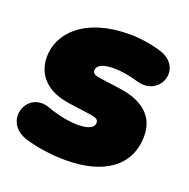

<svg xmlns="http://www.w3.org/2000/svg" viewBox="-99 -602 699 709"><g transform="rotate(20 250.5 -247.0)"><path d="M231 12C377 12 473 -51 473 -171C473 -242 428 -291 329 -305L242 -317C223 -320 217 -327 217 -336C217 -354 235 -368 284 -368C313 -368 350 -361 380 -352C477 -323 525 -454 420 -487C378 -500 332 -506 295 -506C119 -506 35 -417 35 -323C35 -252 83 -202 171 -190L258 -178C284 -174 291 -169 291 -156C291 -141 275 -126 229 -126C191 -126 148 -135 107 -150C11 -185 -38 -48 66 -12C108 2 170 12 231 12Z"/></g></svg>

Font: SN Pro Black
Style: Italic
Weight: 900
Italic angle: -9°
Designer: Tobias Whetton
Foundry: Supernotes
Version: Version 1.001;Glyphs 3.2 (3249)